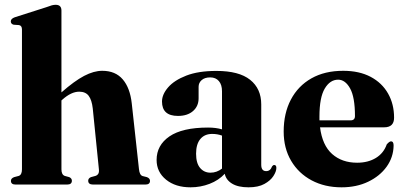

<svg xmlns="http://www.w3.org/2000/svg" viewBox="-20 -769 1685 800"><path d="M236 -725V-384Q290 -431.5 330.5 -452.8Q371 -474 406 -474Q461 -474 491.5 -438.2Q522 -402.5 529 -338L559 -64.5Q561.5 -39.5 574 -35.5L592 -31Q605 -26 605 -15.5Q605 0 585.5 0H368Q347.5 0 347.5 -16Q347.5 -26 359 -31L377.5 -36Q385.5 -38.5 389.5 -45Q393.5 -51.5 392 -64.5L366.5 -317Q362.5 -352.5 349.5 -369.8Q336.5 -387 310 -387Q277 -387 240 -354L236 -350.5V-63.5Q236 -41 250 -36L268.5 -31Q279.5 -26 279.5 -16Q279.5 0 259.5 0H45Q25.5 0 25.5 -15.5Q25.5 -26 39 -31L58 -36Q71.5 -40.5 71.5 -63.5V-646Q71.5 -662.5 59 -664.5L37 -666Q25 -669 25 -680Q25 -691 41.5 -697L173 -739Q187.5 -744.5 195.8 -746.8Q204 -749 212 -749Q236 -749 236 -725Z M632.5 -102.5Q632.5 -164 686.2 -200.8Q740 -237.5 847 -237.5Q880 -237.5 905 -230V-389Q905 -416 892 -431.2Q879 -446.5 856 -446.5Q833 -446.5 820.2 -435.2Q807.5 -424 807.5 -407.5V-359.5Q807.5 -326.5 784.2 -306.2Q761 -286 721.5 -286Q655 -286 655 -346Q655 -375.5 680.5 -405Q706 -434.5 756.2 -454Q806.5 -473.5 881.5 -473.5Q976 -473.5 1022.2 -436.5Q1068.5 -399.5 1068.5 -334V-82.5Q1068.5 -56 1089 -56Q1106.5 -56 1113.5 -75.5Q1117.5 -81.5 1122.5 -81.5Q1131.5 -81.5 1131.5 -69.5Q1131.5 -54.5 1119.2 -35.5Q1107 -16.5 1081.5 -2.5Q1056 11.5 1015.5 11.5Q972 11.5 946.8 -4Q921.5 -19.5 916.5 -45Q891 -17.5 853.2 -3Q815.5 11.5 774 11.5Q711 11.5 671.8 -20.5Q632.5 -52.5 632.5 -102.5ZM797 -128.5Q797 -89 813.8 -69.2Q830.5 -49.5 857 -49.5Q883 -49.5 905 -66.5V-204Q886 -211 864 -211Q832.5 -211 814.8 -189.8Q797 -168.5 797 -128.5Z M1622 -278.5Q1622 -238.5 1580.5 -238.5H1313.5Q1323 -163.5 1364 -127.2Q1405 -91 1468 -91Q1513.5 -91 1546 -110.8Q1578.5 -130.5 1591.5 -167.5Q1602.5 -180 1609 -180Q1620.5 -180 1620 -161.5Q1619 -113.5 1590.8 -74.2Q1562.5 -35 1514 -11.8Q1465.5 11.5 1403 11.5Q1333 11.5 1278.5 -17.5Q1224 -46.5 1193 -99Q1162 -151.5 1162 -221Q1162 -297 1192 -354Q1222 -411 1277.5 -442.5Q1333 -474 1410 -474Q1477 -474 1524.5 -448.8Q1572 -423.5 1597 -379.2Q1622 -335 1622 -278.5ZM1311 -283.5Q1311 -275.5 1311 -267.5H1440.5Q1459 -267.5 1459 -285.5Q1459 -364 1438.8 -400.5Q1418.5 -437 1389 -437Q1355 -437 1333 -399.8Q1311 -362.5 1311 -283.5Z"/></svg>

Font: Fraunces 72pt S000
Style: Bold
Weight: 700
Version: Version 1.000; ttfautohint (v1.8.3)